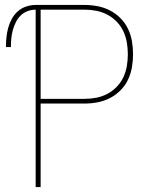

<svg xmlns="http://www.w3.org/2000/svg" viewBox="-20 -755 640 775"><path d="M124 0V-716Q107 -716 91 -710Q75 -704 63 -692Q51 -680 43.5 -664.5Q36 -649 31.5 -632.5Q27 -616 25.5 -599Q24 -582 24 -565H4Q4 -585 6 -604.5Q8 -624 13 -642.5Q18 -661 27.5 -678.5Q37 -696 51.5 -709Q66 -722 85 -728.5Q104 -735 124 -735H321Q348 -735 374 -730Q400 -725 423.5 -713Q447 -701 466 -682Q485 -663 496.5 -639Q508 -615 512.5 -589Q517 -563 517 -536Q517 -510 512.5 -483.5Q508 -457 496.5 -433Q485 -409 466 -390Q447 -371 423.5 -359Q400 -347 374 -342Q348 -337 321 -337H144V0ZM144 -356H321Q345 -356 368.5 -360.5Q392 -365 413 -376Q434 -387 451 -404.5Q468 -422 478 -443.5Q488 -465 492 -488.5Q496 -512 496 -536Q496 -560 492 -583.5Q488 -607 478 -628.5Q468 -650 451 -667.5Q434 -685 413 -696Q392 -707 368.5 -711.5Q345 -716 321 -716H144Z"/></svg>

Font: Iosevka SS04 Thin Extended
Style: Regular
Weight: 100
Width: 7
Monospace: yes
Designer: Belleve Invis
Foundry: Belleve Invis
Version: Version 19.0.0; ttfautohint (v1.8.4)